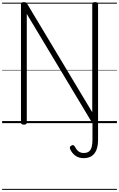

<svg xmlns="http://www.w3.org/2000/svg" viewBox="-20 -1168 1129 1821"><path d="M910 157Q910 215 894.5 254Q879 293 848.5 312.5Q818 332 772 332Q726 332 693 307Q660 282 644 243Q641 234 643.5 226.5Q646 219 655 214Q667 206 675 208.5Q683 211 689 221Q699 240 711 254.5Q723 269 738.5 276Q754 283 773 283Q806 283 824 268.5Q842 254 849.5 226Q857 198 857 158V2L234 -1036V-5Q234 5 227.5 9.5Q221 14 207 14Q179 14 179 -5V-1129Q179 -1139 186 -1143.5Q193 -1148 206 -1148Q218 -1148 224.5 -1144.5Q231 -1141 237 -1133L855 -103V-1129Q855 -1139 861.5 -1143.5Q868 -1148 882 -1148Q910 -1148 910 -1129ZM0 623H1089V633H0ZM0 -20H1089V0H0ZM0 -505H1089V-500H0ZM0 -1143H1089V-1133H0Z"/></svg>

Font: Playwrite CL Guides
Style: Regular
Weight: 400
Designer: Veronika Burian, José Scaglione
Foundry: TypeTogether
Version: Version 1.003